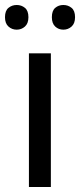

<svg xmlns="http://www.w3.org/2000/svg" viewBox="-31 -750 321 770"><path d="M173 0H85V-536H173ZM-11 -681Q-11 -707 3 -718.5Q17 -730 36 -730Q55 -730 69 -718.5Q83 -707 83 -681Q83 -656 69 -643.5Q55 -631 36 -631Q17 -631 3 -643.5Q-11 -656 -11 -681ZM177 -681Q177 -707 190.5 -718.5Q204 -730 223 -730Q242 -730 256 -718.5Q270 -707 270 -681Q270 -656 256 -643.5Q242 -631 223 -631Q204 -631 190.5 -643.5Q177 -656 177 -681Z"/></svg>

Font: Noto Znamenny Musical Notation
Style: Regular
Weight: 400
Version: Version 1.003; ttfautohint (v1.8.4.7-5d5b)